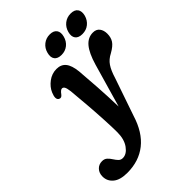

<svg xmlns="http://www.w3.org/2000/svg" viewBox="-355 -722 1076 1076"><g transform="rotate(-45 183.0 -184.0)"><path d="M305.5 -311Q326 -381 354 -414.5Q382 -448 422 -448Q448.5 -448 461.8 -430.5Q475 -413 475 -386Q475 -356.5 461.5 -335.8Q448 -315 411.5 -294.5Q379.5 -278.5 361.8 -252.2Q344 -226 330 -179.5L253.5 43Q222.5 144 158.8 194.5Q95 245 3 245Q-54 245 -82.2 221.2Q-110.5 197.5 -110.5 161Q-110.5 133.5 -94 115.8Q-77.5 98 -51.5 98Q-32.5 98 -21 108.8Q-9.5 119.5 -0.8 133.5Q8 147.5 18 158Q28 168.5 43.5 168.5Q74.5 168.5 99.2 134.2Q124 100 124 44Q124 8 121 -51Q118 -110 112.8 -176.8Q107.5 -243.5 102 -302.5Q98.5 -330 92.8 -339.5Q87 -349 78 -349Q67 -349 51.5 -327.5Q39.5 -311 25 -319Q5.5 -330 23 -371.5Q36 -402.5 66.2 -425.2Q96.5 -448 133.5 -448Q169 -448 188.5 -424.2Q208 -400.5 213.5 -348.5Q218.5 -290.5 223.5 -214Q228.5 -137.5 231 -52.5ZM209.5 -483Q179.5 -483 166.8 -500Q154 -517 162 -547Q169.5 -576.5 191.8 -594Q214 -611.5 243.5 -611.5Q273.5 -611.5 286 -594Q298.5 -576.5 290.5 -547Q283 -518 261.2 -500.5Q239.5 -483 209.5 -483ZM375 -483Q345 -483 332 -500Q319 -517 327 -547Q335 -576.5 357.2 -594Q379.5 -611.5 409 -611.5Q439.5 -611.5 452 -594Q464.5 -576.5 457 -547Q449 -518 427.2 -500.5Q405.5 -483 375 -483Z"/></g></svg>

Font: Fraunces 144pt S100 SemiBold
Style: Italic
Weight: 600
Italic angle: -16°
Version: Version 1.000; ttfautohint (v1.8.3)